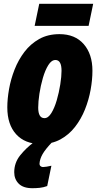

<svg xmlns="http://www.w3.org/2000/svg" viewBox="-20 -741 519 1001"><path d="M192.9 9.8Q110.4 9.8 64.2 -41Q18.1 -91.8 18.1 -181.2Q18.1 -224.6 27.1 -276.1Q36.1 -327.6 55.9 -378.2Q75.7 -428.7 107.4 -470.5Q139.2 -512.2 184.3 -537.6Q229.5 -563 290 -563Q371.1 -563 416.5 -511Q461.9 -459 461.9 -372.1Q461.9 -325.2 452.4 -272.7Q442.9 -220.2 422.9 -170.2Q402.8 -120.1 371.1 -79.3Q339.4 -38.6 295.2 -14.4Q251 9.8 192.9 9.8ZM211.9 -125Q231.4 -125 247.8 -151.6Q264.2 -178.2 275.9 -218.5Q287.6 -258.8 294.2 -300.5Q300.8 -342.3 300.8 -372.1Q300.8 -428.2 269 -428.2Q248.5 -428.2 231.9 -401.6Q215.3 -375 203.6 -334.7Q191.9 -294.4 185.5 -252.4Q179.2 -210.4 179.2 -180.2Q179.2 -125 211.9 -125ZM160.6 -606 184.6 -721.2H465.8L441.9 -606ZM148.9 240.2Q101.1 240.2 77.6 216.6Q54.2 192.9 54.2 157.2Q54.2 107.4 85.4 68.6Q116.7 29.8 157.2 0H252Q216.8 36.6 202.1 62.3Q187.5 87.9 186 111.8Q186 121.1 191.7 125.5Q197.3 129.9 204.1 129.9Q211.4 129.9 223.4 127.9Q235.4 126 248 123L226.1 229Q206.1 236.3 186.8 238.3Q167.5 240.2 148.9 240.2Z"/></svg>

Font: Open Sans Condensed ExtraBold
Style: Italic
Weight: 800
Width: 3
Italic angle: -12°
Designer: Monotype Design Team
Foundry: Monotype Imaging Inc.
Version: Version 3.003; ttfautohint (v1.8.4)